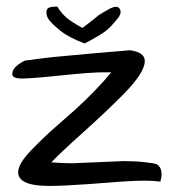

<svg xmlns="http://www.w3.org/2000/svg" viewBox="-20 -581 535 604"><path d="M134.8 3.9Q37.1 3.9 37.1 -39.1Q37.1 -66.4 80.1 -110.4Q123 -154.3 155.3 -182.1Q187.5 -210 216.8 -236.3Q286.1 -299.8 330.1 -353.5Q321.3 -353.5 303.7 -353.5Q286.1 -353.5 252.4 -351.1Q218.8 -348.6 181.6 -344.7Q81.1 -334 49.8 -334Q18.6 -334 18.6 -347.7Q18.6 -364.3 37.6 -377.9Q56.6 -391.6 64.9 -391.6Q73.2 -391.6 77.6 -392.6Q82 -393.6 92.8 -395Q103.5 -396.5 123.5 -398.9Q143.6 -401.4 177.7 -404.3Q245.1 -411.1 388.7 -422.9Q435.5 -417 435.5 -388.7Q435.5 -352.5 367.2 -283.2Q306.6 -222.7 237.8 -161.1Q168.9 -99.6 141.6 -70.3Q179.7 -67.4 208 -67.4L368.2 -74.2Q405.3 -74.2 435.5 -70.8Q465.8 -67.4 472.7 -64.5Q488.3 -55.7 488.3 -31.2Q488.3 -21.5 484.4 -9.8Q460 -12.7 433.6 -12.7Q407.2 -12.7 364.3 -9.8Q321.3 -6.8 260.7 -2Q177.7 3.9 134.8 3.9ZM160.2 -560.5Q170.9 -542 187 -527.3Q203.1 -512.7 239.3 -493.2Q265.6 -512.7 275.4 -521Q285.2 -529.3 290.5 -533.2Q295.9 -537.1 302.2 -540.5Q308.6 -543.9 327.1 -554.7Q347.7 -564.5 355.5 -554.7Q359.4 -549.8 359.4 -543.5Q359.4 -537.1 354.5 -528.3Q326.2 -492.2 308.6 -480.5Q286.1 -464.8 246.1 -444.3Q196.3 -462.9 169.9 -484.4Q143.6 -505.9 134.8 -517.6Q126 -529.3 126 -542Q126 -554.7 135.7 -557.6Q145.5 -560.5 160.2 -560.5Z"/></svg>

Font: Architects Daughter
Style: Regular
Weight: 400
Designer: Kimberly Geswein
Foundry: Kimberly Geswein
Version: Version 1.003 2010